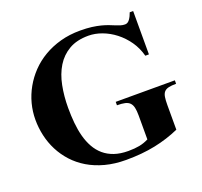

<svg xmlns="http://www.w3.org/2000/svg" viewBox="-124 -846 1057 1004"><g transform="rotate(-20 404.5 -344.5)"><path d="M794.9 -270Q768.6 -270 752.4 -266.1Q736.3 -262.2 727.8 -252.2Q719.2 -242.2 716.6 -224.9Q713.9 -207.5 713.9 -181.2V-43.9Q649.4 -15.1 576.4 0Q503.4 15.1 414.1 15.1Q350.6 15.1 297.9 1Q245.1 -13.2 203.6 -38.1Q162.1 -63 131.1 -96.9Q100.1 -130.9 79.6 -170.9Q59.1 -210.9 49.1 -255.1Q39.1 -299.3 39.1 -344.2Q39.1 -389.2 50.5 -433.1Q62 -477.1 84.5 -517.1Q106.9 -557.1 139.4 -591.1Q171.9 -625 214.1 -649.9Q256.3 -674.8 307.4 -689Q358.4 -703.1 418 -703.1Q454.1 -703.1 481.9 -699.5Q509.8 -695.8 531.5 -690.2Q553.2 -684.6 570.1 -678Q586.9 -671.4 600.6 -665.8Q614.3 -660.2 626.2 -656.5Q638.2 -652.8 650.9 -652.8Q666 -652.8 677 -668.2Q688 -683.6 694.8 -704.1H713.9V-462.9H693.8Q681.6 -508.8 655.8 -545.7Q629.9 -582.5 596.2 -608.6Q562.5 -634.8 524.4 -648.9Q486.3 -663.1 449.2 -663.1Q384.8 -663.1 341.1 -637.7Q297.4 -612.3 270.8 -568.8Q244.1 -525.4 232.7 -467.3Q221.2 -409.2 221.2 -344.2Q221.2 -300.8 225.1 -260Q229 -219.2 238.5 -183.8Q248 -148.4 264.4 -119.1Q280.8 -89.8 305.2 -68.8Q329.6 -47.9 363 -36.4Q396.5 -24.9 440.9 -24.9Q476.1 -24.9 502.7 -30Q529.3 -35.2 554.2 -47.9V-181.2Q554.2 -207.5 550.3 -224.9Q546.4 -242.2 536.6 -252.2Q526.9 -262.2 509.8 -266.1Q492.7 -270 465.8 -270V-289.1H794.9Z"/></g></svg>

Font: Tai Heritage Pro
Style: Bold
Weight: 700
Designer: Faah Baccam, Walt Agee, Victor Gaultney, Annie Olsen, Eric Hays
Foundry: SIL International
Version: Version 2.600